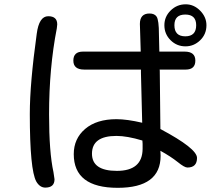

<svg xmlns="http://www.w3.org/2000/svg" viewBox="-20 -814 1040 896"><path d="M943.4 -696.3Q943.4 -654.3 914.1 -626Q884.8 -597.7 845.7 -597.7Q804.7 -597.7 775.9 -626.5Q747.1 -655.3 747.1 -696.3Q747.1 -736.3 776.4 -765.1Q805.7 -793.9 846.7 -793.9Q884.8 -793.9 914.1 -764.2Q943.4 -734.4 943.4 -696.3ZM322.3 -531.2Q322.3 -573.2 367.2 -573.2H636.7L632.8 -702.1Q632.8 -751 677.7 -751Q701.2 -751 710.9 -736.3Q721.7 -719.7 721.7 -653.3L723.6 -573.2H841.8Q891.6 -573.2 891.6 -531.2Q891.6 -489.3 846.7 -489.3H724.6L725.6 -485.4L728.5 -211.9Q899.4 -121.1 899.4 -77.1Q899.4 -32.2 854.5 -32.2Q840.8 -32.2 809.6 -57.6Q776.4 -84 728.5 -110.4L729.5 -86.9Q729.5 62.5 529.3 62.5Q324.2 62.5 324.2 -94.7Q324.2 -167 377.4 -212.4Q430.7 -257.8 523.4 -257.8Q572.3 -257.8 643.6 -241.2L637.7 -475.6V-489.3H373Q322.3 -489.3 322.3 -531.2ZM793.9 -696.3Q793.9 -644.5 844.7 -644.5Q895.5 -644.5 895.5 -696.3Q895.5 -746.1 844.7 -746.1Q793.9 -746.1 793.9 -696.3ZM247.1 -700.2 245.1 -681.6Q209 -497.1 209 -280.3Q209 -103.5 229.5 -10.7L234.4 22.5Q234.4 61.5 191.4 61.5Q166 61.5 149.4 33.2Q119.1 -21.5 119.1 -282.2Q119.1 -423.8 151.4 -656.2Q162.1 -738.3 205.1 -738.3Q247.1 -738.3 247.1 -700.2ZM523.4 -179.7Q409.2 -179.7 409.2 -96.7Q409.2 -16.6 525.4 -16.6Q644.5 -16.6 645.5 -119.1V-142.6L644.5 -158.2Q573.2 -179.7 523.4 -179.7Z"/></svg>

Font: jf-openhuninn-1.1
Style: Regular
Weight: 400
Designer: [Kosugi Maru]
      Designed by Motoya company      

      [Varela Round]
      Joe Prince(Latin component); Avraham Co
Foundry: justfont CO.,LTD.
Version: 1.1